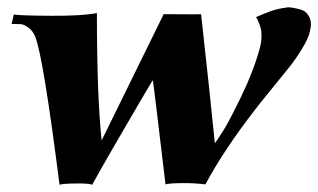

<svg xmlns="http://www.w3.org/2000/svg" viewBox="-20 -509 877 529"><path d="M834 -423Q830 -404 813 -376Q796 -348 779.5 -327Q763 -306 728.5 -264Q694 -222 679 -202Q595 -93 546 -1Q514 -5 479.5 -4.5Q445 -4 436 -1Q402 -288 401 -288Q401 -289 366 -229.5Q331 -170 289.5 -98Q248 -26 234 0Q225 -4 188.5 -3.5Q152 -3 144 0Q99 -354 77 -408Q70 -425 57.5 -433.5Q45 -442 37.5 -442.5Q30 -443 12 -443L18 -469Q35 -466 120.5 -465.5Q206 -465 247 -473Q247 -244 260 -122L431 -470Q534 -469 534 -470Q558 -254 572 -114Q582 -128 597 -152Q612 -176 645.5 -245Q679 -314 696 -377Q700 -392 700.5 -406.5Q701 -421 698.5 -430.5Q696 -440 693 -447Q690 -454 688 -458L685 -461L690 -464Q695 -466 703.5 -469.5Q712 -473 722.5 -477Q733 -481 745.5 -484Q758 -487 769 -488Q772 -490 784.5 -488Q797 -486 810.5 -482Q824 -478 832 -462.5Q840 -447 834 -423Z"/></svg>

Font: GFS Artemisia
Style: Bold Italic
Weight: 700
Italic angle: -12°
Designer: Designed by Takis Katsoulidis and George D. Matthiopoulos.
Foundry: Designed by Takis Katsoulidis and George D. Matthiopoulos.
Version: Version 1.0